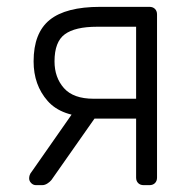

<svg xmlns="http://www.w3.org/2000/svg" viewBox="-20 -540 559 560"><path d="M399 0Q389 0 383 -6Q377 -12 377 -22V-194H249V-199Q160 -199 119 -245.5Q78 -292 78 -361Q78 -444 125 -482Q172 -520 272 -520H416Q426 -520 432 -514Q438 -508 438 -498V-22Q438 -12 432 -6Q426 0 416 0ZM85 0Q77 0 71 -6Q65 -12 65 -20Q65 -24 66.5 -29Q68 -34 73 -40L196 -216H271L130 -15Q126 -10 118.5 -5Q111 0 103 0ZM253 -252H377V-462H263Q199 -462 169 -440Q139 -418 139 -361Q139 -314 166.5 -283Q194 -252 253 -252Z"/></svg>

Font: Rubik Light
Style: Regular
Weight: 300
Designer: Hubert and Fischer
Foundry: Hubert and Fischer
Version: Version 2.300;gftools[0.9.30]